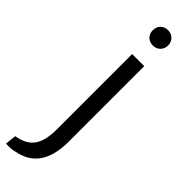

<svg xmlns="http://www.w3.org/2000/svg" viewBox="-361 -727 921 921"><g transform="rotate(45 100.0 -266.5)"><path d="M162 -17V-531H80V-13C78 81 48 130 -38 144L-44 200C-38 201 -32 201 -25 201C-10 201 6 199 18 195C111 178 162 108 162 -17ZM173 -682C173 -713 150 -734 121 -734C91 -734 69 -713 69 -682C69 -651 91 -630 121 -630C150 -630 173 -651 173 -682Z"/></g></svg>

Font: Repo
Style: Regular
Weight: 400
Designer: Stefan Peev
Foundry: Context Ltd
Version: Version 0.000